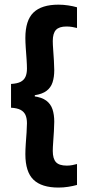

<svg xmlns="http://www.w3.org/2000/svg" viewBox="-20 -698 384 844"><path d="M318.5 -666V-575Q309 -577.5 297.2 -579.5Q285.5 -581.5 272 -581.5Q240 -581.5 226 -566.5Q212 -551.5 212 -517.5Q212 -503 213.8 -479.2Q215.5 -455.5 217 -431Q218.5 -406.5 218.5 -389.5Q218.5 -359 211 -336Q203.5 -313 184.8 -298.8Q166 -284.5 133 -279.5V-270.5L127.5 -275Q163.5 -270.5 183.2 -255.8Q203 -241 210.8 -217.5Q218.5 -194 218.5 -163Q218.5 -146 217 -121.5Q215.5 -97 213.8 -73.2Q212 -49.5 212 -34.5Q212 -0.5 226 14.8Q240 30 273.5 30Q286.5 30 298 27.8Q309.5 25.5 318.5 23V115Q300.5 120 279.8 123.2Q259 126.5 237 126.5Q163 126.5 127.2 92Q91.5 57.5 91.5 -20.5Q91.5 -39 93.2 -64.8Q95 -90.5 96.8 -115.5Q98.5 -140.5 98.5 -156Q98.5 -178 92 -192.5Q85.5 -207 70.5 -215Q55.5 -223 28.5 -224.5V-329Q55.5 -330.5 70.5 -338.2Q85.5 -346 92 -360.5Q98.5 -375 98.5 -396.5Q98.5 -413 96.8 -437.8Q95 -462.5 93.2 -488Q91.5 -513.5 91.5 -531Q91.5 -608.5 127.2 -643Q163 -677.5 237 -677.5Q259 -677.5 280 -674.2Q301 -671 318.5 -666Z"/></svg>

Font: Anek Tamil SemiBold
Style: Regular
Weight: 600
Version: Version 1.003